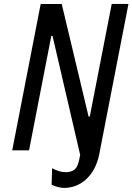

<svg xmlns="http://www.w3.org/2000/svg" viewBox="-20 -750 661 958"><path d="M302 187.5C375 187.5 453 134.5 475.5 18L621 -730.5H537.5L428 -168.5H422L288 -730H183L41 0H125L236 -571H242L380 23C372.5 63.5 366.5 85 350.5 97C336 108 317.5 109 307.5 109C285 109 264 102 240 89.5L237.5 171.5C253.5 179 274.5 187.5 302 187.5Z"/></svg>

Font: Monaspace Argon
Style: Italic
Weight: 400
Italic angle: -11°
Designer: Riley Cran & the Lettermatic Team
Foundry: Lettermatic
Version: Version 1.101 (Monaspace Argon)